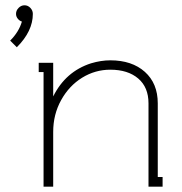

<svg xmlns="http://www.w3.org/2000/svg" viewBox="-20 -699 682 719"><path d="M40 -647Q40 -659.7 49.6 -669.4Q59.1 -679.2 71.8 -679.2Q84.5 -679.2 93.8 -669.4Q103 -659.7 103 -647Q103 -582 43 -522L18.1 -546.9Q50.8 -579.6 62 -618.2Q52.7 -621.1 46.4 -629.2Q40 -637.2 40 -647ZM393.1 -473.1Q474.1 -473.1 522.5 -429.9Q570.8 -386.7 570.8 -312V-36.1H588.9V0H536.1V-312Q536.1 -372.1 497.6 -405Q459 -438 393.1 -438Q336.4 -438 287.6 -408Q238.8 -377.9 209 -324.2Q179.2 -270.5 179.2 -205.1V0H143.1V-429.2H125V-463.9H179.2V-337.9Q225.6 -431.2 320.8 -461.9Q358.4 -473.1 393.1 -473.1Z"/></svg>

Font: Rawengulk
Style: Regular
Weight: 400
Version: Version 0.92